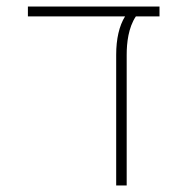

<svg xmlns="http://www.w3.org/2000/svg" viewBox="-20 -565 571 585"><path d="M334 0H366V-398C366 -434 371 -481 394 -515H466V-545H65V-515H361C343 -486 334 -446 334 -398V0Z"/></svg>

Font: Assistant ExtraLight
Style: Regular
Weight: 275
Designer: Hebrew By Ben Nathan, Latin by Paul Hunt
Version: Version 2.001;PS 002.001;hotconv 1.0.88;makeotf.lib2.5.64775